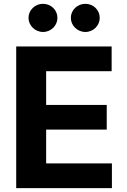

<svg xmlns="http://www.w3.org/2000/svg" viewBox="-20 -966 653 986"><path d="M63.2 0H554.7V-126.8H217V-300.4H528.1V-427.2H217V-600.5H553.3V-727.3H63.2ZM126.4 -874.3C126.4 -834.9 160.2 -801.8 201 -801.8C242.2 -801.8 274.9 -834.9 274.9 -874.3C274.9 -914.4 242.2 -946.4 201 -946.4C160.2 -946.4 126.4 -914.4 126.4 -874.3ZM343.8 -874.3C343.8 -834.9 377.5 -801.8 418.3 -801.8C459.5 -801.8 492.2 -834.9 492.2 -874.3C492.2 -914.4 459.5 -946.4 418.3 -946.4C377.5 -946.4 343.8 -914.4 343.8 -874.3Z"/></svg>

Font: GiG Sans
Style: Bold
Weight: 700
Designer: Andreas Faust
Version: Version 1.100;FEAKit 1.0